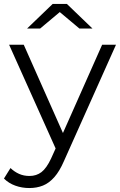

<svg xmlns="http://www.w3.org/2000/svg" viewBox="-45 -751 607 970"><path d="M103 199Q66 199 32.5 187Q-1 175 -25 151L8 98Q28 117 51.5 127.5Q75 138 104 138Q139 138 164.5 118.5Q190 99 213 50L236 -1L1 -525H75L273 -79L471 -525H541L278 63Q256 114 229.5 144Q203 174 172 186.5Q141 199 103 199ZM92 -607 221 -731H293L422 -607H356L257 -690L158 -607Z"/></svg>

Font: Modern
Style: Small
Weight: 400
Designer: Julieta Ulanovsky
Foundry: Julieta Ulanovsky
Version: Version 8.000